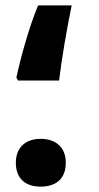

<svg xmlns="http://www.w3.org/2000/svg" viewBox="-20 -679 368 715"><path d="M47 -379H200C209 -456 229 -573 247 -659H122C91 -586 58 -470 41 -390ZM131 16C185 16 225 -10 225 -73C225 -134 184 -162 131 -162C80 -162 39 -134 39 -73C39 -10 79 16 131 16Z"/></svg>

Font: Noto Sans Arabic UI SmCn
Style: Bold
Weight: 700
Width: 4
Designer: Monotype Design Team, Nadine Chahine and Nizar Qandah
Foundry: Monotype Imaging Inc.
Version: Version 2.010